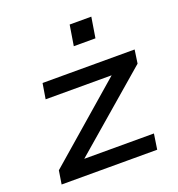

<svg xmlns="http://www.w3.org/2000/svg" viewBox="-129 -818 858 925"><g transform="rotate(-20 300.0 -355.5)"><path d="M30 0 41 -69 471 -442 464 -412H98L111 -491H583L573 -422L140 -49L147 -79H532L520 0ZM313 -606 330 -711H441L424 -606Z"/></g></svg>

Font: Nunito Sans 10pt Expanded Medium
Style: Italic
Weight: 500
Width: 7
Italic angle: -9°
Designer: Vernon Adams
Foundry: Vernon Adams
Version: Version 3.101;gftools[0.9.27]